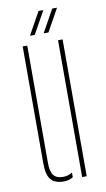

<svg xmlns="http://www.w3.org/2000/svg" viewBox="-86 -781 457 829"><g transform="rotate(-10 143.0 -367.0)"><path d="M51 -86V-600H71V-86Q71 -48 83.8 -31.5Q96.5 -15 125 -15Q147.5 -15 166 -26.5V-6.5Q148.5 5 125 5Q86 5 68.5 -16.2Q51 -37.5 51 -86ZM206 0V-600H226V0ZM90 -640 145 -739H166L111 -640ZM150 -640 205 -739H226L171 -640Z"/></g></svg>

Font: Big Shoulders Stencil Display SC Thin
Style: Regular
Weight: 100
Designer: Patric King
Foundry: XO Type Co
Version: Version 2.001